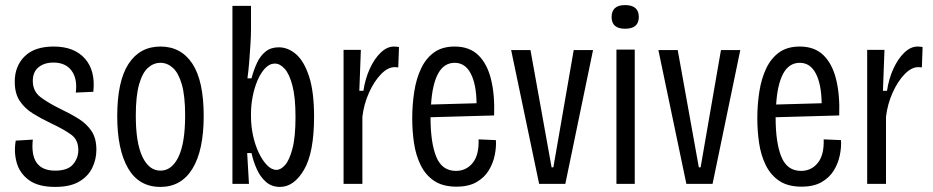

<svg xmlns="http://www.w3.org/2000/svg" viewBox="-20 -723 3669 755"><path d="M197 12Q130 12 93.5 -15Q57 -42 45.5 -84Q34 -126 42 -170L109 -174Q96 -52 197 -52Q246 -52 267 -76.5Q288 -101 288 -133Q288 -173 260 -193.5Q232 -214 181 -238Q143 -256 110.5 -276Q78 -296 58 -325.5Q38 -355 38 -402Q38 -463 77 -501.5Q116 -540 191 -540Q272 -540 314 -492.5Q356 -445 347 -362L278 -359Q285 -413 261.5 -445Q238 -477 190 -477Q154 -477 131.5 -458.5Q109 -440 109 -405Q109 -364 139.5 -341Q170 -318 217 -295Q257 -276 289 -256Q321 -236 340 -207.5Q359 -179 359 -134Q359 -97 343 -63.5Q327 -30 291.5 -9Q256 12 197 12Z M611 12Q526 12 483.5 -61.5Q441 -135 441 -266Q441 -404 485.5 -472Q530 -540 611 -540Q692 -540 736.5 -472.5Q781 -405 781 -267Q781 -132 737 -60Q693 12 611 12ZM611 -52Q656 -52 682 -106.5Q708 -161 708 -269Q708 -346 695 -391Q682 -436 660 -456Q638 -476 611 -476Q584 -476 562 -456.5Q540 -437 527 -391.5Q514 -346 514 -268Q514 -161 540 -106.5Q566 -52 611 -52Z M1081 12Q1048 12 1025.5 -8Q1003 -28 989.5 -58.5Q976 -89 969 -121H952L959 0H894V-700H967V-608Q967 -586 965 -551Q963 -516 960 -479.5Q957 -443 953 -415H969Q977 -446 990 -474.5Q1003 -503 1024 -520Q1045 -537 1076 -537Q1113 -537 1144.5 -509.5Q1176 -482 1195.5 -422Q1215 -362 1215 -264Q1215 -123 1175.5 -55.5Q1136 12 1081 12ZM1067 -55Q1084 -55 1101 -74Q1118 -93 1130 -138.5Q1142 -184 1142 -263Q1142 -340 1130 -386Q1118 -432 1099.5 -452.5Q1081 -473 1061 -473Q1040 -473 1022.5 -454.5Q1005 -436 992.5 -406.5Q980 -377 973.5 -343Q967 -309 967 -278V-264Q967 -227 975 -190Q983 -153 997.5 -122.5Q1012 -92 1030 -73.5Q1048 -55 1067 -55Z M1331 0V-527H1399L1393 -366H1409Q1416 -413 1434 -452.5Q1452 -492 1477 -516Q1502 -540 1529 -540Q1534 -540 1539 -539.5Q1544 -539 1549 -538L1546 -458Q1540 -459 1532 -459Q1505 -459 1478 -431Q1451 -403 1431 -358.5Q1411 -314 1405 -264V0Z M1775 11Q1721 11 1687 -12Q1653 -35 1634 -74Q1615 -113 1608 -160.5Q1601 -208 1601 -257Q1601 -312 1609 -363Q1617 -414 1636 -454Q1655 -494 1687 -517Q1719 -540 1768 -540Q1826 -540 1861 -506Q1896 -472 1911 -410.5Q1926 -349 1923 -269L1673 -262V-260Q1673 -162 1695.5 -106.5Q1718 -51 1773 -51Q1813 -51 1838.5 -82Q1864 -113 1862 -175L1930 -172Q1932 -145 1925.5 -113Q1919 -81 1902 -53Q1885 -25 1854 -7Q1823 11 1775 11ZM1768 -476Q1726 -476 1703 -434Q1680 -392 1675 -312L1854 -317Q1853 -392 1831 -434Q1809 -476 1768 -476Z M2100 0 1990 -526H2066L2149 -65H2156L2236 -526H2312L2203 0Z M2404 0V-528H2476V0ZM2438 -610Q2385 -610 2385 -656Q2385 -703 2438 -703Q2492 -703 2492 -656Q2492 -610 2438 -610Z M2679 0 2569 -526H2645L2728 -65H2735L2815 -526H2891L2782 0Z M3132 11Q3078 11 3044 -12Q3010 -35 2991 -74Q2972 -113 2965 -160.5Q2958 -208 2958 -257Q2958 -312 2966 -363Q2974 -414 2993 -454Q3012 -494 3044 -517Q3076 -540 3125 -540Q3183 -540 3218 -506Q3253 -472 3268 -410.5Q3283 -349 3280 -269L3030 -262V-260Q3030 -162 3052.5 -106.5Q3075 -51 3130 -51Q3170 -51 3195.5 -82Q3221 -113 3219 -175L3287 -172Q3289 -145 3282.5 -113Q3276 -81 3259 -53Q3242 -25 3211 -7Q3180 11 3132 11ZM3125 -476Q3083 -476 3060 -434Q3037 -392 3032 -312L3211 -317Q3210 -392 3188 -434Q3166 -476 3125 -476Z M3390 0V-527H3458L3452 -366H3468Q3475 -413 3493 -452.5Q3511 -492 3536 -516Q3561 -540 3588 -540Q3593 -540 3598 -539.5Q3603 -539 3608 -538L3605 -458Q3599 -459 3591 -459Q3564 -459 3537 -431Q3510 -403 3490 -358.5Q3470 -314 3464 -264V0Z"/></svg>

Font: Bricolage Grotesque 12pt Condensed Light
Style: Regular
Weight: 300
Width: 3
Designer: Mathieu Triay
Foundry: Atelier Triay
Version: Version 1.001; ttfautohint (v1.8.4.7-5d5b);gftools[0.9.33.de